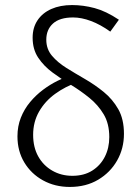

<svg xmlns="http://www.w3.org/2000/svg" viewBox="-20 -731 553 759"><path d="M256 8Q197 8 150 -18Q103 -44 76 -89Q49 -134 49 -192Q49 -232 62.5 -266Q76 -300 99 -327.5Q122 -355 150 -376Q178 -397 207.5 -411.5Q237 -426 263 -435L287 -406Q238 -389 198 -360Q158 -331 134.5 -290Q111 -249 111 -198Q111 -149 131 -113Q151 -77 186.5 -56.5Q222 -36 266 -36Q312 -36 344.5 -56.5Q377 -77 394.5 -111.5Q412 -146 412 -189Q412 -242 390 -279Q368 -316 333.5 -344Q299 -372 260.5 -395.5Q222 -419 187.5 -444.5Q153 -470 131 -503Q109 -536 109 -582Q109 -622 128.5 -651Q148 -680 183 -695.5Q218 -711 265 -711Q309 -711 354 -699Q399 -687 450 -653L416 -606Q377 -634 339.5 -648Q302 -662 269 -662Q216 -662 189.5 -638Q163 -614 163 -574Q163 -537 185.5 -510.5Q208 -484 242.5 -462.5Q277 -441 316 -418.5Q355 -396 390 -367.5Q425 -339 447.5 -299.5Q470 -260 470 -202Q470 -144 443 -96.5Q416 -49 368 -20.5Q320 8 256 8Z"/></svg>

Font: Ysabeau Office Light
Style: Regular
Weight: 300
Designer: Christian Thalmann (Catharsis Fonts)
Version: Version 2.001;gftools[0.9.30]; featfreeze: tnum,lnum,ss02